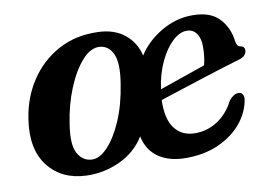

<svg xmlns="http://www.w3.org/2000/svg" viewBox="-59 -570 955 673"><g transform="rotate(-10 418.0 -233.5)"><path d="M326 -477.5Q383 -475.5 419.5 -446Q456 -416.5 467 -369Q497 -416 549.8 -447Q602.5 -478 661 -478Q725 -478 756.5 -444.2Q788 -410.5 793.5 -360.5Q796.5 -343 808 -341.5Q823 -339 823 -325.5Q823 -316 815.8 -307.8Q808.5 -299.5 790.5 -295Q766.5 -288 729.2 -276.5Q692 -265 650.5 -251.5Q609 -238 570.2 -225.5Q531.5 -213 504 -204Q501.5 -137 527.2 -103Q553 -69 600 -69Q643 -69 679.5 -92.5Q716 -116 739.5 -161.5Q756.5 -182 773 -181.5Q782.5 -181.5 787 -174.5Q791.5 -167.5 791 -158Q784.5 -113 753.5 -74.5Q722.5 -36 671.2 -12.5Q620 11 553 11Q493.5 11 455.5 -15.5Q417.5 -42 407.5 -91.5Q375.5 -39.5 317.8 -13Q260 13.5 198 11Q110.5 7.5 63.2 -53.8Q16 -115 32.5 -220.5Q43.5 -294.5 82.8 -353.8Q122 -413 184 -446.8Q246 -480.5 326 -477.5ZM632 -428Q607 -428 581.2 -404Q555.5 -380 535.5 -337.8Q515.5 -295.5 508 -241.5Q543 -253.5 589.8 -269.8Q636.5 -286 671.5 -298Q679 -328 679 -362.5Q679.5 -392 667 -410Q654.5 -428 632 -428ZM227 -41Q254.5 -39.5 284 -70.8Q313.5 -102 337.2 -157.2Q361 -212.5 372 -284Q384 -356.5 369 -389.8Q354 -423 321.5 -425.5Q289.5 -427.5 258.8 -392.8Q228 -358 204.5 -300.5Q181 -243 171.5 -177Q160 -105.5 177.2 -74Q194.5 -42.5 227 -41Z"/></g></svg>

Font: Fraunces 9pt S000 SemiBold
Style: Italic
Weight: 600
Italic angle: -16°
Version: Version 1.000; ttfautohint (v1.8.3)